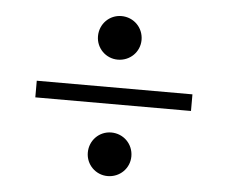

<svg xmlns="http://www.w3.org/2000/svg" viewBox="-41 -625 682 575"><g transform="rotate(5 299.5 -337.5)"><path d="M302 -97C339 -97 368 -126 368 -162C368 -199 339 -228 302 -228C266 -228 237 -199 237 -162C237 -126 266 -97 302 -97ZM302 -447C339 -447 368 -476 368 -512C368 -549 339 -578 302 -578C266 -578 237 -549 237 -512C237 -476 266 -447 302 -447ZM66 -313H534V-363H66Z"/></g></svg>

Font: Libre Baskerville
Style: Regular
Weight: 400
Designer: Pablo Impallari, Rodrigo Fuenzalida
Foundry: Pablo Impallari, Rodrigo Fuenzalida
Version: Version 1.051;Glyphs 3.2.3 (3260)